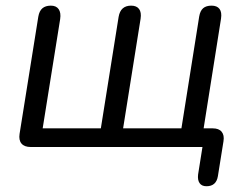

<svg xmlns="http://www.w3.org/2000/svg" viewBox="-20 -513 864 670"><path d="M700.5 136.9Q684 136.9 676.5 126Q668.9 115.1 671.3 95.6L686.5 0H87.3Q65.3 0 55.1 -11.9Q44.9 -23.9 48.3 -45.8L113.7 -454.9Q117.1 -474.8 128 -484.1Q138.9 -493.3 157.4 -493.3Q176.3 -493.3 184.8 -480.9Q193.3 -468.5 189.9 -446.2L128.9 -65.1H331.9L393.9 -454Q397.3 -473.9 408.2 -483.6Q419.2 -493.3 437.6 -493.3Q456.6 -493.3 465.3 -481.6Q474 -470 470.6 -447.6L409.6 -65.1H613.1L675.1 -455.4Q678.5 -475.3 688.9 -484.3Q699.4 -493.3 718.3 -493.3Q737.3 -493.3 746 -481.9Q754.7 -470.4 751.3 -448.1L687.4 -45.1L666.2 -65.1H722.3Q743.8 -65.1 753.5 -53.2Q763.3 -41.3 759.9 -20.3L740.3 102Q734.5 136.9 700.5 136.9Z"/></svg>

Font: Nunito ExtraLight
Style: Italic
Weight: 200
Italic angle: -9°
Designer: Vernon Adams
Foundry: Vernon Adams
Version: Version 3.602